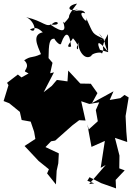

<svg xmlns="http://www.w3.org/2000/svg" viewBox="-32 -982 755 1064"><path d="M464 0 529 33 611 62 609 15 659 -38 629 -49 630 -120 605 -218 673 -195 668 -253 664 -339 681 -442 658 -456 635 -438 576 -428 597 -476 478 -411 508 -466 471 -518 413 -519 346 -591 342 -531 283 -539 255 -506 210 -471 267 -581 246 -576 259 -634 237 -660C238 -738 241 -772 272 -767C259 -777 304 -714 308 -745C331 -810 354 -805 362 -724C311 -709 400 -790 368 -775C438 -701 369 -685 405 -750C392 -730 428 -640 474 -672C473 -687 540 -700 532 -682C556 -732 514 -697 566 -793L567 -693L522 -706C504 -746 508 -767 565 -697C531 -774 570 -728 515 -797C572 -743 484 -775 549 -763C472 -801 490 -787 445 -883C462 -830 383 -930 440 -908C428 -947 330 -899 400 -930C337 -913 339 -953 395 -962C314 -857 382 -916 323 -853C284 -884 361 -821 317 -862C336 -814 324 -791 244 -848C311 -833 290 -878 259 -851C223 -826 212 -864 113 -887C163 -865 176 -790 134 -818C183 -848 207 -788 211 -804C141 -794 176 -729 195 -682C140 -657 144 -675 102 -648C141 -611 93 -588 110 -584L189 -540L168 -598L87 -553L67 -569L7 -523L15 -510L-12 -422L19 -410L78 -362L88 -317L138 -308L157 -252L164 -212L104 -173L182 -90L239 -44L229 -21L278 40L282 -36L291 -77L294 -132L220 -167L251 -199L274 -203L370 -288L407 -316L442 -314L418 -421L463 -406L518 -415L499 -372L510 -310L460 -265L452 -293L475 -168L549 -201L526 -52L554 -68L462 38L490 34L452 20Z"/></svg>

Font: Hussar Lance
Style: Regular
Weight: 700
Foundry: Cannot Into Space Fonts, PlusOne Fonts
Version: Version 2.27